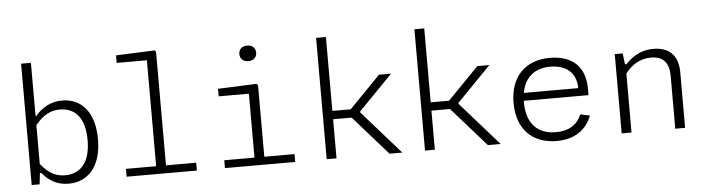

<svg xmlns="http://www.w3.org/2000/svg" viewBox="-48 -984 4435 1206"><g transform="rotate(-5 2170.0 -381.5)"><path d="M550 -250.5C550 -416 471.5 -512 346.5 -512C272.5 -512 218.5 -478.5 177 -430H172V-765H110V0H160L168 -70H177.5C216 -22 267.5 12 342.5 12C465 12 550 -79 550 -250.5ZM172 -127.5V-372C224.5 -436 272.5 -457 327 -457C428.5 -457 484.5 -383.5 484.5 -250.5C484.5 -112.5 424 -42.5 325 -42.5C270.5 -42.5 221.5 -64 172 -127.5Z M708.5 0H1151.5V-49.5H961V-766L951.5 -775L708.5 -765V-717.5H899V-49.5H708.5Z M1328.5 0H1771.5V-49.5H1581V-501L1571.5 -510L1328.5 -500V-452.5H1519V-49.5H1328.5ZM1534 -656.5C1565 -656.5 1587 -674.5 1587 -705.5C1587 -736.5 1565 -754.5 1534 -754.5C1503 -754.5 1481 -736.5 1481 -705.5C1481 -674.5 1503 -656.5 1534 -656.5Z M2032 0V-246.5H2149L2366.5 0H2447L2205.5 -274V-280.5L2419.5 -500H2343.5L2147.5 -299H2032V-765H1970V0Z M2652 0V-246.5H2769L2986.5 0H3067L2825.5 -274V-280.5L3039.5 -500H2963.5L2767.5 -299H2652V-765H2590V0Z M3170 -250C3170 -80.5 3270 12 3420 12C3539.5 12 3609.5 -46.5 3641 -129L3581 -141.5C3553.5 -74.5 3497.5 -43.5 3420 -43.5C3306 -43.5 3235 -111 3235 -250V-257.5H3643.5V-298C3643.5 -438.5 3561 -512 3421.5 -512C3266.5 -512 3170 -414.5 3170 -250ZM3240 -307C3257 -401.5 3318.5 -456.5 3419 -456.5C3511 -456.5 3582 -412 3583 -307Z M4230 0V-351C4230 -464 4166 -511.5 4074.5 -511.5C3984 -511.5 3930.5 -465 3898 -430.5H3888.5L3880 -500H3830V0H3892V-371C3932 -424.5 3985.5 -458.5 4054.5 -458.5C4114 -458.5 4168 -433 4168 -333.5V0Z"/></g></svg>

Font: Monaspace Neon ExtraLight
Style: Regular
Weight: 200
Designer: Riley Cran & the Lettermatic Team
Foundry: Lettermatic
Version: Version 1.200 (Monaspace Neon)